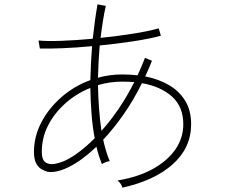

<svg xmlns="http://www.w3.org/2000/svg" viewBox="-20 -824 1040 882"><path d="M542 38Q538 20 520 5Q612 -10 679.5 -46.5Q747 -83 784.5 -136Q822 -189 822 -253Q822 -334 770 -380.5Q718 -427 632 -442Q593 -363 547 -297.5Q501 -232 454 -182Q460 -155 467.5 -130Q475 -105 484 -84Q476 -83 464.5 -78.5Q453 -74 448 -70Q441 -88 434.5 -108Q428 -128 423 -150Q358 -88 298.5 -58Q239 -28 198 -35Q187 -38 172 -46Q157 -54 146.5 -73Q136 -92 136 -126Q136 -197 170 -262Q204 -327 262.5 -378Q321 -429 395 -456Q396 -496 398 -535.5Q400 -575 403 -612Q331 -605 267 -602.5Q203 -600 163 -601L157 -638Q195 -634 262.5 -636.5Q330 -639 406 -646Q411 -691 416.5 -731Q422 -771 428 -804L466 -797Q459 -766 453 -728.5Q447 -691 442 -650Q520 -658 592.5 -669.5Q665 -681 709 -694L719 -660Q669 -646 593.5 -634.5Q518 -623 438 -615Q435 -580 433 -542.5Q431 -505 430 -467Q484 -482 541 -482Q559 -482 577 -481Q595 -480 612 -478Q629 -515 646 -558L678 -545Q671 -526 663 -508Q655 -490 647 -473Q708 -461 755.5 -433.5Q803 -406 830.5 -361.5Q858 -317 858 -253Q858 -145 773.5 -69.5Q689 6 542 38ZM283 -88Q345 -119 415 -189Q405 -242 400.5 -301Q396 -360 395 -420Q332 -395 281.5 -350.5Q231 -306 201.5 -249Q172 -192 172 -126Q172 -91 188 -79Q204 -67 229.5 -71Q255 -75 283 -88ZM446 -223Q486 -267 524.5 -323.5Q563 -380 597 -447Q584 -448 569.5 -448.5Q555 -449 541 -449Q513 -449 485 -445Q457 -441 430 -433Q431 -378 435 -325Q439 -272 446 -223Z"/></svg>

Font: Zen Kaku Gothic New Light
Style: Regular
Weight: 300
Designer: Yoshimichi Ohira
Foundry: Positype
Version: Version 1.002